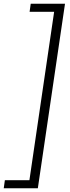

<svg xmlns="http://www.w3.org/2000/svg" viewBox="-69 -759 375 1025"><path d="M-49 246 -43 203H88L220 -696H89L95 -739H278L133 246Z"/></svg>

Font: Hanken Grotesk Light
Style: Italic
Weight: 300
Italic angle: -8°
Designer: Alfredo Marco Pradil
Foundry: Hanken Design Co.
Version: Version 3.013